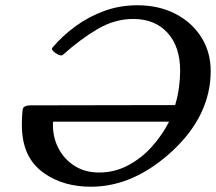

<svg xmlns="http://www.w3.org/2000/svg" viewBox="-20 -696 820 729"><path d="M325 13Q221 13 148 -38Q104 -69 83.5 -114.5Q63 -160 63 -222Q63 -235 63.5 -248.5Q64 -262 66 -279Q67 -296 97 -296L645 -297Q655 -330 659.5 -363.5Q664 -397 664 -427Q664 -519 616 -571.5Q568 -624 486 -624Q416 -624 351 -586Q286 -548 219 -488Q214 -483 202.5 -488Q191 -493 182.5 -501.5Q174 -510 179 -515Q217 -560 267 -596.5Q317 -633 376 -654.5Q435 -676 502 -676Q583 -676 646 -643.5Q709 -611 744.5 -554.5Q780 -498 780 -426Q780 -344 744.5 -268.5Q709 -193 637 -125Q489 13 325 13ZM356 -41Q415 -41 466 -68Q517 -95 556.5 -139Q596 -183 622 -234H182Q181 -231 181 -227.5Q181 -224 181 -221Q181 -173 202.5 -132Q224 -91 263.5 -66Q303 -41 356 -41Z"/></svg>

Font: Junicode SmExp
Style: Bold Italic
Weight: 700
Width: 6
Italic angle: -11°
Designer: Peter S. Baker
Version: Version 2.205; ttfautohint (v1.8.4)